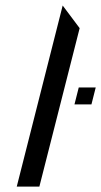

<svg xmlns="http://www.w3.org/2000/svg" viewBox="-20 -687 372 707"><path d="M125 0H41.7L210.8 -666.7L273.3 -583.3ZM316.7 -302.5H254.2L270 -365H332.5Z"/></svg>

Font: Yulong
Style: Italic
Weight: 400
Italic angle: -14.25°
Designer: GGBotNet
Foundry: f0n7.com
Version: 1.00